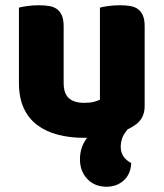

<svg xmlns="http://www.w3.org/2000/svg" viewBox="-20 -508 622 730"><path d="M52 -479Q62 -482 83.5 -485Q105 -488 128 -488Q150 -488 167.5 -485Q185 -482 197 -473Q209 -464 215.5 -448.5Q222 -433 222 -408V-193Q222 -152 242 -134.5Q262 -117 300 -117Q323 -117 337.5 -121Q352 -125 360 -129V-479Q370 -482 391.5 -485Q413 -488 436 -488Q458 -488 475.5 -485Q493 -482 505 -473Q517 -464 523.5 -448.5Q530 -433 530 -408V-104Q530 -54 488 -29Q483 -26 477.5 -22.5Q472 -19 466 -17Q449 3 444 19Q439 35 439 50Q439 91 479 112Q477 154 450.5 178Q424 202 385 202Q340 202 312 172.5Q284 143 284 98Q284 51 311 16H299Q245 16 199.5 4Q154 -8 121 -33Q88 -58 70 -97.5Q52 -137 52 -193Z"/></svg>

Font: Baloo Paaji
Style: Regular
Weight: 400
Designer: Shuchita Grover and Ek Type
Foundry: Ek Type
Version: Version 1.007;PS 1.000;hotconv 1.0.88;makeotf.lib2.5.647800